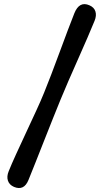

<svg xmlns="http://www.w3.org/2000/svg" viewBox="-20 -774 506 940"><path d="M276.5 -286.5Q260.5 -247.5 239.2 -194.2Q218 -141 195.5 -84Q173 -27 153 23.5Q133 74 119.5 107Q97.5 161.5 48.5 141Q25.5 131 18.8 110.5Q12 90 22.5 64.5Q36.5 29.5 59.2 -20Q82 -69.5 107.5 -124.5Q133 -179.5 156.8 -230.8Q180.5 -282 196 -320.5Q211.5 -358 231.2 -410Q251 -462 271.8 -518.2Q292.5 -574.5 311.5 -624.8Q330.5 -675 344 -709Q368.5 -770 418 -748Q441 -738 447.2 -717.8Q453.5 -697.5 443 -672Q429.5 -638.5 408 -589Q386.5 -539.5 362 -484.2Q337.5 -429 314.8 -377Q292 -325 276.5 -286.5Z"/></svg>

Font: Fraunces 72pt S100
Style: Bold
Weight: 700
Version: Version 1.000; ttfautohint (v1.8.3)